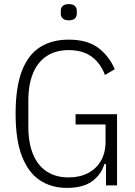

<svg xmlns="http://www.w3.org/2000/svg" viewBox="-20 -903 656 935"><path d="M496 0V-104H488Q473 -53 429 -20.5Q385 12 306 12Q231 12 175 -24.5Q119 -61 87.5 -140.5Q56 -220 56 -349Q56 -479 87 -558.5Q118 -638 176 -674Q234 -710 314 -710Q404 -710 457 -671Q510 -632 539 -566L491 -538Q470 -595 426.5 -627Q383 -659 314 -659Q253 -659 209 -631Q165 -603 141.5 -548Q118 -493 118 -412V-286Q118 -206 141.5 -150.5Q165 -95 209 -67Q253 -39 314 -39Q368 -39 408.5 -60Q449 -81 471.5 -120Q494 -159 494 -213V-297H348V-347H550V0ZM315 -804Q295 -804 285.5 -813Q276 -822 276 -836V-850Q276 -865 285.5 -874Q295 -883 315 -883Q335 -883 344.5 -874Q354 -865 354 -850V-836Q354 -822 344.5 -813Q335 -804 315 -804Z"/></svg>

Font: IBM Plex Sans Condensed Light
Style: Regular
Weight: 300
Width: 3
Designer: Mike Abbink, Paul van der Laan, Pieter van Rosmalen
Foundry: Bold Monday
Version: Version 3.201